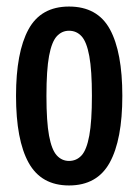

<svg xmlns="http://www.w3.org/2000/svg" viewBox="-20 -557 423 587"><path d="M191 10Q106 10 67.5 -59.5Q29 -129 29 -264Q29 -397 67 -467Q105 -537 191 -537Q278 -537 316 -467.5Q354 -398 354 -264Q354 -130 315.5 -60Q277 10 191 10ZM191 -65Q214 -65 229.5 -82Q245 -99 253 -142.5Q261 -186 261 -264Q261 -342 253 -385.5Q245 -429 229.5 -446Q214 -463 191 -463Q169 -463 153.5 -446Q138 -429 130 -386Q122 -343 122 -264Q122 -185 130 -142Q138 -99 153.5 -82Q169 -65 191 -65Z"/></svg>

Font: Mona Sans Condensed Medium
Style: Regular
Weight: 500
Width: 3
Designer: Deni Anggara
Foundry: GitHub
Version: Version 1.001; ttfautohint (v1.8.4.7-5d5b);gftools[0.9.31]